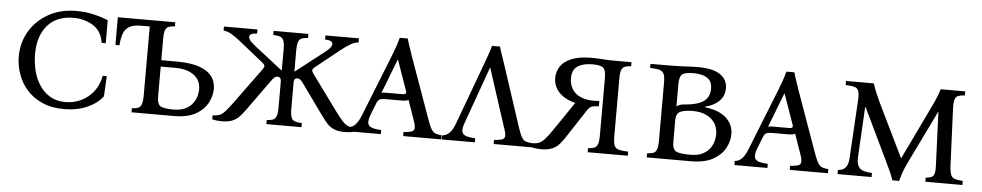

<svg xmlns="http://www.w3.org/2000/svg" viewBox="-36 -806 5511 1078"><g transform="rotate(5 2719.5 -266.5)"><path d="M339 15Q267 15 214 -9Q161 -33 127 -72.5Q93 -112 76.5 -160.5Q60 -209 60 -258Q60 -335 97.5 -399Q135 -463 203 -501.5Q271 -540 362 -540Q412 -540 459 -529Q506 -518 540 -503V-374H517Q507 -440 458.5 -470Q410 -500 347 -500Q253 -500 201.5 -440.5Q150 -381 150 -278Q150 -232 161 -187Q172 -142 195.5 -105.5Q219 -69 255.5 -47Q292 -25 343 -25Q391 -25 432 -45Q473 -65 501.5 -102Q530 -139 539 -190H562L556 -76Q525 -35 468.5 -10Q412 15 339 15Z M1167 -171Q1167 -132 1146.5 -92.5Q1126 -53 1080 -26.5Q1034 0 955 0H718V-23Q740 -24 753 -29Q766 -34 772 -50Q778 -66 778 -100V-489H728Q683 -489 660 -473.5Q637 -458 628.5 -431Q620 -404 618 -369H595V-525H919V-502Q897 -501 884 -496Q871 -491 865 -475.5Q859 -460 859 -425V-306H944Q1013 -306 1056.5 -294Q1100 -282 1124.5 -262Q1149 -242 1158 -218.5Q1167 -195 1167 -171ZM859 -100Q859 -57 879.5 -46.5Q900 -36 949 -36Q994 -36 1021 -50.5Q1048 -65 1062 -86Q1076 -107 1080.5 -127.5Q1085 -148 1085 -161Q1085 -213 1046 -241.5Q1007 -270 944 -270H859Z M1283 -103 1432 -307Q1440 -319 1438.5 -326Q1437 -333 1428 -340L1292 -449Q1261 -474 1238.5 -487Q1216 -500 1193 -502V-525H1382V-502Q1359 -501 1349 -495.5Q1339 -490 1339 -480Q1339 -472 1345.5 -462Q1352 -452 1377 -432L1536 -308H1538V-425Q1538 -460 1532 -475.5Q1526 -491 1512 -496Q1498 -501 1473 -502V-525H1669V-502Q1647 -501 1634 -496Q1621 -491 1615 -475.5Q1609 -460 1609 -425V-308H1611L1770 -432Q1795 -452 1801.5 -462Q1808 -472 1808 -480Q1808 -490 1798 -495.5Q1788 -501 1765 -502V-525H1954V-502Q1932 -500 1909.5 -487Q1887 -474 1855 -449L1719 -340Q1710 -333 1708.5 -326Q1707 -319 1715 -307L1864 -103Q1889 -69 1905.5 -51.5Q1922 -34 1937 -28.5Q1952 -23 1974 -23V0Q1949 6 1921 6Q1882 6 1858.5 -4.5Q1835 -15 1819 -33Q1803 -51 1787 -73L1665 -243Q1654 -259 1646 -265Q1638 -271 1630 -271Q1623 -271 1617 -267Q1611 -263 1610 -251V-100Q1610 -66 1616 -50Q1622 -34 1636.5 -29Q1651 -24 1676 -23V0H1478V-23Q1500 -24 1513 -29Q1526 -34 1532 -50Q1538 -66 1538 -100V-242Q1538 -260 1531.5 -265.5Q1525 -271 1517 -271Q1510 -271 1501.5 -265Q1493 -259 1482 -243L1360 -73Q1344 -51 1328 -33Q1312 -15 1288.5 -4.5Q1265 6 1226 6Q1199 6 1173 0V-23Q1195 -23 1210.5 -28.5Q1226 -34 1242 -51.5Q1258 -69 1283 -103Z M2384 -100Q2397 -64 2407.5 -48.5Q2418 -33 2431 -29Q2444 -25 2464 -23V0H2249V-23Q2278 -25 2293 -29.5Q2308 -34 2309.5 -50Q2311 -66 2298 -100L2261 -206Q2256 -201 2246 -199.5Q2236 -198 2225 -198H2132Q2111 -198 2100 -193Q2089 -188 2082 -169L2055 -100Q2040 -60 2053.5 -42.5Q2067 -25 2123 -23V0H1937V-23Q1961 -25 1978 -43Q1995 -61 2010 -100L2148 -447Q2158 -472 2166.5 -497Q2175 -522 2182 -548H2227Q2234 -522 2243 -497Q2252 -472 2260 -447ZM2224 -234Q2239 -234 2243 -239.5Q2247 -245 2240 -262L2183 -424H2181L2106 -230Q2111 -233 2117.5 -233.5Q2124 -234 2132 -234Z M2585 -100Q2570 -60 2583.5 -42.5Q2597 -25 2653 -23V0H2467V-23Q2491 -25 2508.5 -43Q2526 -61 2540 -100L2668 -447Q2677 -472 2686 -497Q2695 -522 2702 -548H2747Q2754 -522 2763 -497Q2772 -472 2780 -447L2894 -100Q2906 -64 2916.5 -48Q2927 -32 2940.5 -28.5Q2954 -25 2974 -23V0H2759V-23Q2788 -25 2803 -29.5Q2818 -34 2819.5 -50Q2821 -66 2808 -100L2703 -424H2701Z M3430 -425V-100Q3430 -66 3437 -50Q3444 -34 3462.5 -29Q3481 -24 3515 -23V0H3289V-23Q3311 -24 3324 -29Q3337 -34 3343 -50Q3349 -66 3349 -100V-425Q3349 -469 3333 -481.5Q3317 -494 3273 -494Q3221 -494 3190 -474Q3159 -454 3159 -405Q3159 -372 3176 -344Q3193 -316 3230.5 -301.5Q3268 -287 3329 -292V-262Q3304 -262 3289.5 -257Q3275 -252 3261 -229L3159 -73Q3144 -50 3128 -32Q3112 -14 3088 -4Q3064 6 3025 6Q2998 6 2972 0V-23Q2994 -23 3009.5 -28.5Q3025 -34 3041.5 -51Q3058 -68 3082 -103L3195 -269Q3133 -286 3102 -320Q3071 -354 3071 -400Q3071 -435 3090 -464.5Q3109 -494 3152 -512Q3195 -530 3266 -530Q3296 -530 3327 -527.5Q3358 -525 3389 -525H3490V-502Q3468 -501 3455 -496Q3442 -491 3436 -475.5Q3430 -460 3430 -425Z M3622 0V-23Q3644 -24 3657 -29Q3670 -34 3676 -50Q3682 -66 3682 -100V-425Q3682 -460 3675 -475.5Q3668 -491 3650 -496Q3632 -501 3597 -502V-525H3682Q3752 -525 3791 -527.5Q3830 -530 3864 -530Q3951 -530 3991 -501.5Q4031 -473 4031 -426Q4031 -380 4000.5 -351.5Q3970 -323 3923 -312V-309Q4005 -299 4044.5 -261.5Q4084 -224 4084 -171Q4084 -132 4063 -92.5Q4042 -53 3995 -26.5Q3948 0 3869 0ZM3763 -300Q3776 -309 3787 -311.5Q3798 -314 3815 -315Q3883 -321 3915.5 -345Q3948 -369 3948 -415Q3948 -451 3930 -467.5Q3912 -484 3888 -489Q3864 -494 3844 -494Q3801 -494 3782 -483Q3763 -472 3763 -425ZM3863 -36Q3908 -36 3935 -50.5Q3962 -65 3976 -86Q3990 -107 3994.5 -127.5Q3999 -148 3999 -161Q3999 -218 3960 -250Q3921 -282 3858 -282Q3807 -282 3785 -270Q3763 -258 3763 -223V-100Q3763 -57 3784.5 -46.5Q3806 -36 3863 -36Z M4563 -100Q4576 -64 4586.5 -48.5Q4597 -33 4610 -29Q4623 -25 4643 -23V0H4428V-23Q4457 -25 4472 -29.5Q4487 -34 4488.5 -50Q4490 -66 4477 -100L4440 -206Q4435 -201 4425 -199.5Q4415 -198 4404 -198H4311Q4290 -198 4279 -193Q4268 -188 4261 -169L4234 -100Q4219 -60 4232.5 -42.5Q4246 -25 4302 -23V0H4116V-23Q4140 -25 4157 -43Q4174 -61 4189 -100L4327 -447Q4337 -472 4345.5 -497Q4354 -522 4361 -548H4406Q4413 -522 4422 -497Q4431 -472 4439 -447ZM4403 -234Q4418 -234 4422 -239.5Q4426 -245 4419 -262L4362 -424H4360L4285 -230Q4290 -233 4296.5 -233.5Q4303 -234 4311 -234Z M5007 8Q4999 -15 4989 -38Q4979 -61 4958 -104L4821 -389H4819L4803 -100Q4802 -63 4818.5 -44Q4835 -25 4889 -23V0H4697V-23Q4728 -25 4742 -44Q4756 -63 4757 -100L4776 -425Q4778 -460 4772 -475.5Q4766 -491 4749 -496Q4732 -501 4699 -502V-525H4856Q4864 -499 4873.5 -476Q4883 -453 4896 -425L5044 -121H5046L5192 -425Q5204 -449 5214.5 -474.5Q5225 -500 5233 -525H5371V-502Q5348 -501 5334.5 -496Q5321 -491 5315.5 -475.5Q5310 -460 5311 -425L5325 -100Q5327 -66 5334 -50Q5341 -34 5357 -29.5Q5373 -25 5401 -23V0H5192V-23Q5211 -25 5223 -29.5Q5235 -34 5240 -50Q5245 -66 5243 -100L5231 -396H5229L5087 -104Q5066 -61 5058.5 -38Q5051 -15 5045 8Z"/></g></svg>

Font: Bona Nova SC
Style: Regular
Weight: 400
Designer: Mateusz Machalski
Foundry: Capitalics
Version: Version 4.001; ttfautohint (v1.8.4.7-5d5b)